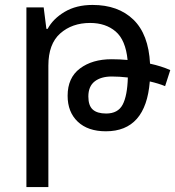

<svg xmlns="http://www.w3.org/2000/svg" viewBox="-20 -522 710 778"><path d="M87 236V-492H157L168 -405H173Q195 -446 242 -474Q289 -502 355 -502Q459 -502 520.5 -442.5Q582 -383 588 -264Q634 -254 670 -238L649 -173Q622 -184 587 -192Q571 10 409 10Q336 10 295 -29Q254 -68 254 -134Q254 -207 304 -244.5Q354 -282 432 -282Q464 -282 497 -279Q489 -360 448.5 -394.5Q408 -429 345 -429Q272 -429 224 -386.5Q176 -344 176 -256V236ZM338 -131Q338 -94 356 -78Q374 -62 410 -62Q458 -62 477 -98Q496 -134 498 -208Q464 -212 433 -212Q389 -212 363.5 -192Q338 -172 338 -131Z"/></svg>

Font: Go Noto Kurrent-Regular
Style: Regular
Weight: 400
Designer: Monotype Design Team
Foundry: Monotype Imaging Inc.
Version: Version 2.012; ttfautohint (v1.8.4.7-5d5b)